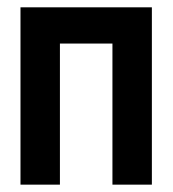

<svg xmlns="http://www.w3.org/2000/svg" viewBox="-20 -502 469 522"><path d="M35.7 -482.1H392.9V0H285.7V-383.6H142.9V0H35.7Z"/></svg>

Font: Aire Exterior
Style: Regular
Weight: 400
Width: 4
Designer: Jayvee Enaguas (HarvettFox96)
Version: 20190503.02